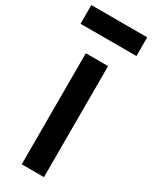

<svg xmlns="http://www.w3.org/2000/svg" viewBox="-270 -981 820 1033"><g transform="rotate(30 139.5 -464.5)"><path d="M69.8 0V-689.9H208V0ZM-34.2 -813V-929.2H313V-813Z"/></g></svg>

Font: TitilliumText25L
Style: 999 wt
Weight: 900
Designer: Accademia di Belle Arti di Urbino and others
Foundry: Accademia di Belle Arti di Urbino and others.
Version: Version 25.000